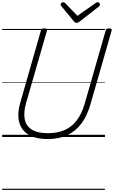

<svg xmlns="http://www.w3.org/2000/svg" viewBox="-20 -1265 1052 1773"><path d="M422 19Q335 19 276.5 -5Q218 -29 186.5 -73Q155 -117 150 -179Q145 -241 167 -316L358 -984Q361 -994 367.5 -998.5Q374 -1003 390 -1003Q404 -1003 410.5 -998.5Q417 -994 414 -983L220 -311Q196 -225 208.5 -163Q221 -101 274.5 -68Q328 -35 425 -35Q512 -35 578 -64.5Q644 -94 689.5 -154.5Q735 -215 761 -304L956 -984Q959 -994 965.5 -998.5Q972 -1003 988 -1003Q1017 -1003 1011 -983L815 -301Q785 -195 731 -123.5Q677 -52 600 -16.5Q523 19 422 19ZM881 -1245Q890 -1245 896.5 -1238Q903 -1231 903 -1223Q903 -1218 901 -1214Q899 -1210 895 -1206L717 -1067Q708 -1061 701.5 -1057.5Q695 -1054 687 -1054Q679 -1054 673.5 -1057.5Q668 -1061 662 -1068L546 -1209Q543 -1213 541.5 -1217Q540 -1221 540 -1224Q540 -1234 549 -1239.5Q558 -1245 565 -1245Q571 -1245 574.5 -1242Q578 -1239 583 -1235L695 -1119L860 -1235Q868 -1240 871.5 -1242.5Q875 -1245 881 -1245ZM0 478H949V488H0ZM0 -20H949V0H0ZM0 -505H949V-500H0ZM0 -998H949V-988H0Z"/></svg>

Font: Playwrite AU SA Guides
Style: Regular
Weight: 400
Designer: Veronika Burian, José Scaglione
Foundry: TypeTogether
Version: Version 1.003